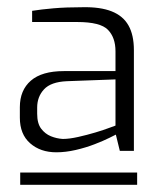

<svg xmlns="http://www.w3.org/2000/svg" viewBox="-20 -778 447 532"><path d="M36 -266V-300H360V-266ZM83 -463Q83 -436 94 -421.5Q105 -407 121 -400.5Q137 -394 154 -393Q172 -393 196.5 -398.5Q221 -404 244.5 -411Q268 -418 283.5 -424Q299 -430 300 -430V-558L165 -553Q121 -551 102 -530.5Q83 -510 83 -480ZM35 -481Q35 -528 65.5 -554.5Q96 -581 157 -581H300V-636Q300 -674 279 -695.5Q258 -717 194 -717H69V-748Q94 -752 128.5 -755Q163 -758 209 -758Q258 -759 289.5 -746.5Q321 -734 336 -707.5Q351 -681 351 -639V-360H312L301 -405Q299 -404 283 -396Q267 -388 242.5 -378.5Q218 -369 190 -362.5Q162 -356 136 -356Q92 -356 63.5 -381Q35 -406 35 -452Z"/></svg>

Font: Exo Thin Light
Style: Regular
Weight: 300
Version: Version 2.000